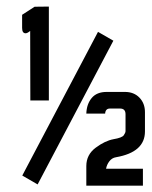

<svg xmlns="http://www.w3.org/2000/svg" viewBox="-20 -573 468 593"><path d="M59.1 -470.2Q48.3 -470.2 48.3 -486.8V-527.3L86.9 -552.2L130.9 -552.7V-262.7H73.7L73.2 -477.5Q64.5 -470.2 59.1 -470.2ZM319.8 -237.8Q305.7 -237.8 304.7 -222.2H246.6Q247.6 -251.5 263.2 -270.3Q278.8 -289.1 309.6 -289.1H365.7Q393.6 -289.1 410.6 -271.5Q427.7 -253.9 427.7 -226.6V-167Q427.7 -103 338.4 -87.4Q325.7 -85.4 317.6 -74.7Q309.6 -64 307.6 -51.8H421.4V0.5H246.6V-60.1Q246.6 -95.2 275.4 -116.7Q304.2 -138.2 330.6 -143.1Q356.9 -147.5 362.3 -155.3Q367.7 -163.1 367.7 -168V-220.2Q367.7 -237.8 350.6 -237.8ZM330.1 -447.3 96.2 -3.4 48.8 -30.8 282.7 -474.6Z"/></svg>

Font: Uroob
Style: Regular
Weight: 400
Designer: Hussain K H
Foundry: Swanthanthra Malayalam Computing(http://smc.org.in)
Version: Version 2.0.0+20200101